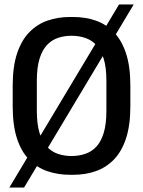

<svg xmlns="http://www.w3.org/2000/svg" viewBox="-20 -772 640 859"><path d="M294 10Q239.2 10 192.5 -5.9Q145.8 -21.8 110.6 -57.5Q75.5 -93.2 56.1 -152Q36.8 -210.8 36.8 -296.5V-388.8Q36.8 -474.5 56.6 -533.6Q76.5 -592.8 111.8 -628.5Q147 -664.2 193.2 -680.1Q239.5 -696 292.8 -696H307Q361.8 -696 408.5 -679.8Q455.2 -663.5 489.9 -627.6Q524.5 -591.8 543.9 -533Q563.2 -474.2 563.2 -388.8V-296.5Q563.2 -211.8 543.9 -153Q524.5 -94.2 489.9 -58.5Q455.2 -22.8 409 -6.4Q362.8 10 308.2 10ZM300 -74Q332.5 -74 361 -83.5Q389.5 -93 410.8 -115.5Q432 -138 444 -177.4Q456 -216.8 456 -276.2V-410.5Q456 -470 444 -509Q432 -548 410.8 -570.5Q389.5 -593 361 -602.5Q332.5 -612 300 -612Q267.5 -612 239.4 -602.5Q211.2 -593 190 -570.5Q168.8 -548 156.8 -509Q144.8 -470 144.8 -410.5V-276.2Q144.8 -216.8 156.8 -177.4Q168.8 -138 190 -115.5Q211.2 -93 239.4 -83.5Q267.5 -74 300 -74ZM21.8 67 512.5 -752H578.2L87.8 67Z"/></svg>

Font: Chivo Mono Medium
Style: Regular
Weight: 500
Monospace: yes
Designer: Hector Gatti
Foundry: Omnibus-Type
Version: Version 1.008